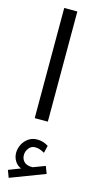

<svg xmlns="http://www.w3.org/2000/svg" viewBox="-151 -681 538 1083"><g transform="rotate(15 118.0 -139.5)"><path d="M79.6 0H156.2V-643.2H79.6ZM24.9 363.3 226.2 286.6 209.9 244.2 140.2 270.4Q107.5 272 90.7 256.3Q73.9 240.6 74.4 215.6Q74.4 194.7 88.4 176.5Q102.3 158.2 124.9 158.2Q139.1 158 150.8 161.9Q162.4 165.9 175.9 172.9Q177 173.6 178.1 174.3Q179.5 175 180.4 175.4L190.7 132.2Q175.9 123 160.4 117.8Q145 112.7 124.9 112.7Q96.8 112.7 75 127.6Q53.2 142.6 41 166.3Q28.8 190.1 28.8 215.6Q28.8 242.1 42.5 263.7Q56.1 285.3 78.7 294.1L9 321.1Z"/></g></svg>

Font: Arad-VF Thin Dots1
Style: Regular
Weight: 100
Designer: Mohammad Darvishi
Version: Version 1.000;August 30, 2024;FontCreator 15.0.0.2992 64-bit